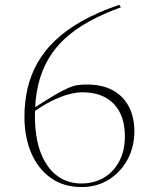

<svg xmlns="http://www.w3.org/2000/svg" viewBox="-20 -748 629 778"><path d="M463 -728.5 470 -718.5Q398.5 -692.5 342 -661.5Q285.5 -630.5 244 -592.5Q202.5 -554.5 175.5 -508Q148.5 -461.5 135 -404.8Q121.5 -348 121.5 -279Q121.5 -190.5 145 -129.2Q168.5 -68 211 -36.2Q253.5 -4.5 310 -4.5Q361 -4.5 400.5 -27.8Q440 -51 463 -94Q486 -137 486 -195Q486 -280.5 441 -327.2Q396 -374 313.5 -374Q293.5 -374 269.8 -368.8Q246 -363.5 220.2 -353Q194.5 -342.5 167.2 -327.2Q140 -312 113 -292.5L110.5 -306Q164 -340.5 197.8 -360.5Q231.5 -380.5 253.5 -390.2Q275.5 -400 292.8 -402.8Q310 -405.5 330.5 -405.5Q396 -405.5 438.8 -381.2Q481.5 -357 503 -314.2Q524.5 -271.5 524.5 -217Q524.5 -152.5 496.5 -101Q468.5 -49.5 420.2 -19.8Q372 10 311 10Q237.5 10 185.5 -27.2Q133.5 -64.5 106.2 -129Q79 -193.5 79 -274.5Q79 -334 91.2 -388Q103.5 -442 130.5 -490.8Q157.5 -539.5 202 -582.5Q246.5 -625.5 311 -662Q375.5 -698.5 463 -728.5Z"/></svg>

Font: Newsreader 60pt ExtraLight
Style: Regular
Weight: 250
Designer: Hugues Gentile
Foundry: Production Type
Version: Version 1.003